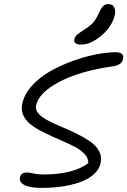

<svg xmlns="http://www.w3.org/2000/svg" viewBox="-20 -937 626 944"><path d="M377.9 -717.8Q359.9 -717.8 351.3 -724.6Q342.8 -731.4 345.2 -743.2Q348.1 -756.3 357.9 -765.4Q367.7 -774.4 394 -791Q424.8 -810.5 438.7 -826.7Q452.6 -842.8 465.8 -872.1Q477.1 -897.9 487.5 -907.5Q498 -917 511.2 -917Q532.7 -917 540.8 -902.3Q548.8 -887.7 544.9 -866.2Q533.2 -808.6 480 -763.2Q426.8 -717.8 377.9 -717.8ZM185.1 -13.2Q127.4 -13.2 100.6 -26.9Q73.7 -40.5 78.1 -64Q82.5 -88.9 111.8 -88.9Q123.5 -88.9 145 -84Q166.5 -79.1 191.9 -79.1Q339.4 -79.1 414.1 -134.8Q415 -158.7 396.2 -179.4Q377.4 -200.2 346.4 -216.1Q315.4 -231.9 278.3 -247.8Q241.2 -263.7 205.1 -281Q168.9 -298.3 140.4 -317.9Q111.8 -337.4 97.2 -364.7Q82.5 -392.1 88.9 -424.8Q98.6 -473.1 137.5 -515.9Q176.3 -558.6 228.8 -587.9Q281.2 -617.2 341.6 -638.7Q401.9 -660.2 455.3 -670.2Q508.8 -680.2 548.8 -680.2Q570.3 -680.2 579.6 -671.6Q588.9 -663.1 585 -647Q580.6 -617.2 533.2 -610.8Q369.1 -586.9 269.5 -533.4Q169.9 -480 157.2 -418Q152.8 -397 169.7 -378.2Q186.5 -359.4 216.6 -344Q246.6 -328.6 283.2 -313.2Q319.8 -297.9 356.2 -280Q392.6 -262.2 421.6 -242.7Q450.7 -223.1 466.1 -195.8Q481.4 -168.5 475.1 -137.2Q468.8 -105 441.7 -80.3Q414.6 -55.7 373.5 -41.3Q332.5 -26.9 285.2 -20Q237.8 -13.2 185.1 -13.2Z"/></svg>

Font: Shantell Sans Irregular
Style: Italic
Weight: 300
Italic angle: -11.31°
Designer: Stephen Nixon, Anya Danilova, Shantell Martin
Foundry: Arrow Type
Version: Version 1.006;[9816181b4]